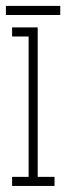

<svg xmlns="http://www.w3.org/2000/svg" viewBox="-20 -614 220 634"><path d="M20 0V-30H74.5V-493.5H20V-523.5H104.5V-30H160V0ZM-0.5 -564.5V-594.5H179V-564.5Z"/></svg>

Font: Imbue Thin
Style: Regular
Weight: 100
Designer: Tyler Finck
Foundry: Etcetera Type Company
Version: Version 1.102